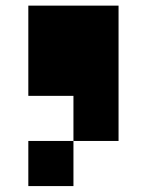

<svg xmlns="http://www.w3.org/2000/svg" viewBox="-20 -332 509 665"><path d="M390.6 -312.5V156.2H234.4V312.5H78.1V156.2H234.4V0H78.1V-312.5Z"/></svg>

Font: Sorena-Fanum Normal
Style: Regular
Weight: 400
Designer: Mohammad Darvishi
Version: Version 1.000;March 20, 2024;FontCreator 15.0.0.2958 64-bit